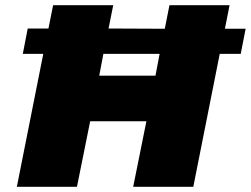

<svg xmlns="http://www.w3.org/2000/svg" viewBox="-20 -721 968 741"><path d="M928 -610 909 -513H828L726 0H494L545 -253H328L277 0H45L147 -513H68L87 -611H167L185 -701H417L399 -611L616 -610L634 -701H866L848 -610ZM580 -429 596 -513H379L363 -429Z"/></svg>

Font: Gontserrat Black
Style: Italic
Weight: 900
Italic angle: -11.3°
Designer: Julieta Ulanovsky
Foundry: Julieta Ulanovsky
Version: Version 6.001